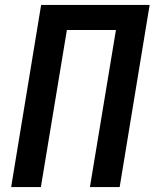

<svg xmlns="http://www.w3.org/2000/svg" viewBox="-20 -755 640 775"><path d="M25 0 146 -735H584L463 0H343L448 -634H250L145 0Z"/></svg>

Font: Iosevka Aile Oblique
Style: Bold
Weight: 700
Italic angle: -9°
Designer: Belleve Invis
Foundry: Belleve Invis
Version: Version 31.1.0; ttfautohint (v1.8.4)